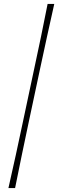

<svg xmlns="http://www.w3.org/2000/svg" viewBox="-20 -806 297 980"><path d="M23 154Q43 66 60.5 -14Q78 -94 95 -175L155 -457Q172.5 -538 189.2 -618.2Q206 -698.5 223 -786H257Q237 -698.5 219.8 -618.2Q202.5 -538 185 -457L125 -175Q108 -94 91.2 -14Q74.5 66 57 154Z"/></svg>

Font: Commissioner Flair Thin
Style: Italic
Weight: 100
Italic angle: -12°
Designer: Kostas Bartsokas
Foundry: Kostas Bartsokas
Version: Version 1.000; ttfautohint (v1.8.3)